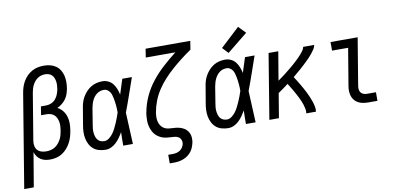

<svg xmlns="http://www.w3.org/2000/svg" viewBox="-112 -1057 3197 1541"><g transform="rotate(-10 1487.0 -287.0)"><path d="M-26 205 99 -554Q103 -579 110.5 -602.5Q118 -626 131 -648.5Q144 -671 162.5 -689.5Q181 -708 203.5 -720.5Q226 -733 250.5 -738Q275 -743 299 -743Q326 -743 351 -737Q376 -731 396.5 -717Q417 -703 430.5 -681.5Q444 -660 450 -635.5Q456 -611 456 -584.5Q456 -558 452 -532Q448 -510 441 -488.5Q434 -467 420.5 -448Q407 -429 388.5 -414Q370 -399 349 -390Q373 -378 390.5 -356.5Q408 -335 416.5 -308Q425 -281 425 -252Q425 -223 420 -194Q416 -169 409 -144.5Q402 -120 389.5 -96.5Q377 -73 359 -52.5Q341 -32 319 -18Q297 -4 271.5 2Q246 8 221 8Q200 8 180 3.5Q160 -1 143.5 -12Q127 -23 115.5 -39Q104 -55 99 -74L52 205ZM201 -62Q219 -62 237 -66Q255 -70 271.5 -80Q288 -90 300.5 -105Q313 -120 322 -136.5Q331 -153 335.5 -171Q340 -189 343 -206Q346 -224 347 -242Q348 -260 345 -276.5Q342 -293 335 -308.5Q328 -324 315.5 -335Q303 -346 286.5 -350.5Q270 -355 253 -355H210L221 -425H264Q285 -425 306 -434Q327 -443 341.5 -460.5Q356 -478 363.5 -498.5Q371 -519 375 -540Q377 -556 378 -571.5Q379 -587 376.5 -601.5Q374 -616 368.5 -630Q363 -644 352.5 -654Q342 -664 327.5 -668.5Q313 -673 298 -673Q298 -673 298 -673Q298 -673 298 -673Q282 -673 266 -668.5Q250 -664 236.5 -654.5Q223 -645 212.5 -632Q202 -619 194.5 -604Q187 -589 183 -574Q179 -559 176 -543L113 -163Q110 -143 113.5 -122.5Q117 -102 129.5 -88Q142 -74 161.5 -68Q181 -62 201 -62Z M674 8Q647 8 620.5 1Q594 -6 574.5 -22.5Q555 -39 543 -62Q531 -85 526 -111Q521 -137 522 -164.5Q523 -192 528 -219L550 -349Q553 -373 560 -396.5Q567 -420 579.5 -441.5Q592 -463 609.5 -482Q627 -501 648.5 -514Q670 -527 694 -532.5Q718 -538 742 -538Q767 -538 789.5 -527Q812 -516 826.5 -497Q841 -478 850 -455Q859 -432 864 -408Q874 -439 883.5 -469.5Q893 -500 903 -530H981Q957 -462 933.5 -393.5Q910 -325 884 -257Q888 -193 890 -128.5Q892 -64 896 0H817Q817 -28 817.5 -55.5Q818 -83 819 -110Q807 -89 792.5 -68.5Q778 -48 760 -30.5Q742 -13 719.5 -2.5Q697 8 674 8ZM674 -62Q695 -62 714 -76.5Q733 -91 746 -109Q759 -127 769 -147Q779 -167 788 -187.5Q797 -208 804.5 -228.5Q812 -249 819 -270Q819 -284 818.5 -299Q818 -314 816.5 -328.5Q815 -343 813 -358Q811 -373 808 -387Q805 -401 801 -415Q797 -429 789 -440.5Q781 -452 769 -460Q757 -468 742 -468Q726 -468 711 -463.5Q696 -459 683 -449Q670 -439 660 -425.5Q650 -412 643.5 -397.5Q637 -383 633 -368Q629 -353 626 -338L605 -208Q602 -192 600.5 -175.5Q599 -159 600.5 -143.5Q602 -128 606.5 -113Q611 -98 620 -86Q629 -74 643.5 -68Q658 -62 674 -62Z M1160 205V135H1195Q1210 135 1225.5 132Q1241 129 1255 120Q1269 111 1278 97Q1287 83 1290 67Q1293 51 1286.5 35.5Q1280 20 1267 12Q1254 4 1237 2Q1220 0 1203.5 -0.5Q1187 -1 1170.5 -3Q1154 -5 1138.5 -10.5Q1123 -16 1109.5 -24.5Q1096 -33 1085 -44Q1074 -55 1066 -68.5Q1058 -82 1052.5 -97Q1047 -112 1044 -128Q1041 -144 1040.5 -160.5Q1040 -177 1041.5 -194Q1043 -211 1045 -228Q1045 -228 1045.5 -228.5Q1046 -229 1046 -229Q1057 -294 1085.5 -356.5Q1114 -419 1157 -473.5Q1200 -528 1252 -575Q1304 -622 1359 -665H1118L1129 -735H1493L1482 -665Q1441 -637 1401.5 -606.5Q1362 -576 1324.5 -543Q1287 -510 1253 -473Q1219 -436 1192 -395Q1165 -354 1147.5 -309Q1130 -264 1122 -218Q1119 -198 1118.5 -179Q1118 -160 1122.5 -142Q1127 -124 1137.5 -108.5Q1148 -93 1163.5 -84Q1179 -75 1198 -72.5Q1217 -70 1236.5 -69.5Q1256 -69 1274.5 -65.5Q1293 -62 1310 -54.5Q1327 -47 1340 -35Q1353 -23 1361 -6.5Q1369 10 1370.5 29Q1372 48 1369 68Q1365 87 1358 106Q1351 125 1338.5 142Q1326 159 1309 171.5Q1292 184 1272.5 191.5Q1253 199 1233.5 202Q1214 205 1195 205Z M1674 8Q1647 8 1620.5 1Q1594 -6 1574.5 -22.5Q1555 -39 1543 -62Q1531 -85 1526 -111Q1521 -137 1522 -164.5Q1523 -192 1528 -219L1550 -349Q1553 -373 1560 -396.5Q1567 -420 1579.5 -441.5Q1592 -463 1609.5 -482Q1627 -501 1648.5 -514Q1670 -527 1694 -532.5Q1718 -538 1742 -538Q1767 -538 1789.5 -527Q1812 -516 1826.5 -497Q1841 -478 1850 -455Q1859 -432 1864 -408Q1874 -439 1883.5 -469.5Q1893 -500 1903 -530H1981Q1957 -462 1933.5 -393.5Q1910 -325 1884 -257Q1888 -193 1890 -128.5Q1892 -64 1896 0H1817Q1817 -28 1817.5 -55.5Q1818 -83 1819 -110Q1807 -89 1792.5 -68.5Q1778 -48 1760 -30.5Q1742 -13 1719.5 -2.5Q1697 8 1674 8ZM1674 -62Q1695 -62 1714 -76.5Q1733 -91 1746 -109Q1759 -127 1769 -147Q1779 -167 1788 -187.5Q1797 -208 1804.5 -228.5Q1812 -249 1819 -270Q1819 -284 1818.5 -299Q1818 -314 1816.5 -328.5Q1815 -343 1813 -358Q1811 -373 1808 -387Q1805 -401 1801 -415Q1797 -429 1789 -440.5Q1781 -452 1769 -460Q1757 -468 1742 -468Q1726 -468 1711 -463.5Q1696 -459 1683 -449Q1670 -439 1660 -425.5Q1650 -412 1643.5 -397.5Q1637 -383 1633 -368Q1629 -353 1626 -338L1605 -208Q1602 -192 1600.5 -175.5Q1599 -159 1600.5 -143.5Q1602 -128 1606.5 -113Q1611 -98 1620 -86Q1629 -74 1643.5 -68Q1658 -62 1674 -62ZM1779 -586 1734 -634 1890 -779 1946 -721Z M2008 0 2095 -530H2174L2135 -297Q2149 -307 2163 -317Q2177 -327 2190.5 -337.5Q2204 -348 2217 -358.5Q2230 -369 2243.5 -380Q2257 -391 2269.5 -402Q2282 -413 2294.5 -424.5Q2307 -436 2319 -448Q2331 -460 2342.5 -473Q2354 -486 2364 -500Q2374 -514 2377 -530H2467Q2464 -512 2453 -495.5Q2442 -479 2430 -464Q2418 -449 2404.5 -435Q2391 -421 2377 -407.5Q2363 -394 2348.5 -380.5Q2334 -367 2319.5 -354.5Q2305 -342 2290 -329.5Q2275 -317 2260 -304Q2271 -287 2282 -269.5Q2293 -252 2303.5 -234Q2314 -216 2324 -198Q2334 -180 2343 -161.5Q2352 -143 2360.5 -123.5Q2369 -104 2375.5 -84.5Q2382 -65 2386.5 -43.5Q2391 -22 2388 0H2309Q2312 -19 2308.5 -37Q2305 -55 2299.5 -72Q2294 -89 2287 -105Q2280 -121 2272 -137Q2264 -153 2255.5 -168.5Q2247 -184 2238.5 -199Q2230 -214 2220.5 -229Q2211 -244 2202 -259Q2182 -244 2161 -228.5Q2140 -213 2119 -199L2086 0Z M2815 0Q2794 0 2773 -3.5Q2752 -7 2734 -16.5Q2716 -26 2703 -41.5Q2690 -57 2684 -76.5Q2678 -96 2677.5 -117.5Q2677 -139 2681 -160L2731 -460H2600V-530H2821L2758 -149Q2755 -134 2756 -119Q2757 -104 2765 -92.5Q2773 -81 2786.5 -75.5Q2800 -70 2815 -70H2889V0Z"/></g></svg>

Font: Iosevka Curly Oblique
Style: Regular
Weight: 400
Italic angle: -9°
Monospace: yes
Designer: Belleve Invis
Foundry: Belleve Invis
Version: Version 11.1.0; ttfautohint (v1.8.3)